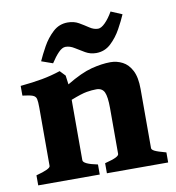

<svg xmlns="http://www.w3.org/2000/svg" viewBox="-74 -695 698 761"><g transform="rotate(-10 275.5 -314.5)"><path d="M295.4 0V-40.5Q327.6 -48.8 340.1 -55.2Q352.5 -61.5 352.5 -67.9V-252Q352.5 -298.3 343.8 -316.7Q335 -335 311.5 -335Q293.9 -335 272.9 -331.5Q252 -328.1 208.5 -311V-67.9Q208.5 -52.2 266.6 -40.5V0H19V-40.5Q76.7 -55.7 76.7 -67.9V-302.7Q76.7 -326.7 74.2 -337.6Q71.8 -348.6 59.8 -353.3Q47.9 -357.9 19 -361.3V-400.4Q69.8 -405.3 106.9 -412.1Q144 -418.9 181.2 -431.2L201.7 -409.7L206.5 -373.5Q266.6 -409.7 308.6 -420.4Q350.6 -431.2 385.3 -431.2Q411.1 -431.2 433.8 -419.4Q456.5 -407.7 470.7 -380.4Q484.9 -353 484.9 -305.7V-67.9Q484.9 -61.5 496.1 -55.7Q507.3 -49.8 542 -40.5V0ZM465.8 -609.9Q455.6 -585.9 438.2 -554.4Q420.9 -522.9 396 -499.8Q371.1 -476.6 336.9 -476.6Q313.5 -476.6 293.7 -488Q273.9 -499.5 256.1 -510.7Q238.3 -522 220.7 -522Q207 -522 191.9 -506.3Q176.8 -490.7 161.1 -466.3L115.7 -482.4Q126.5 -506.8 143.8 -538.1Q161.1 -569.3 186.3 -592.5Q211.4 -615.7 245.6 -615.7Q271 -615.7 290.3 -604.5Q309.6 -593.3 326.7 -581.8Q343.8 -570.3 360.8 -570.3Q373.5 -570.3 389.6 -586.4Q405.8 -602.5 420.9 -628.9Z"/></g></svg>

Font: Dai Banna SIL
Style: Bold
Weight: 700
Designer: Victor Gaultney
Foundry: SIL International
Version: Version 4.000